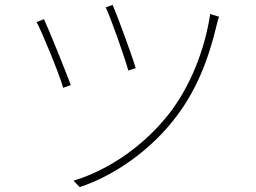

<svg xmlns="http://www.w3.org/2000/svg" viewBox="-20 -744 1040 781"><path d="M438 -724 410 -714C431 -671 488 -508 502 -457L532 -467C518 -515 458 -679 438 -724ZM871 -676 835 -687C813 -539 752 -390 669 -283C570 -156 428 -54 279 -9L304 17C445 -29 594 -134 695 -267C778 -375 828 -501 861 -641C863 -650 868 -668 871 -676ZM159 -666 129 -654C148 -620 220 -447 237 -387L268 -398C244 -462 181 -618 159 -666Z"/></svg>

Font: Harano Aji Gothic KR ExtraLight
Style: Regular
Weight: 250
Foundry: Masamichi Hosoda
Version: HaranoAjiGothicKR-ExtraLight version 20220220;ttx 4.29.1